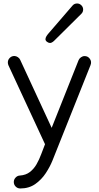

<svg xmlns="http://www.w3.org/2000/svg" viewBox="-20 -818 560 1087"><path d="M416.5 -798.3Q430.2 -798.3 440.4 -788.3Q450.7 -778.3 450.7 -764.2Q450.7 -750 440.9 -740.2L285.2 -585.9Q272 -574.2 262.7 -574.7Q253.4 -575.2 245.1 -582Q236.3 -589.4 237.5 -598.1Q238.8 -606.9 243.7 -614.3Q248.5 -621.6 251 -624.5L391.6 -787.6Q401.4 -798.3 416.5 -798.3ZM61 -501Q71.3 -501 80.8 -494.6Q90.3 -488.3 94.2 -479.5L272.5 -94.2L424.8 -477.1Q428.7 -486.8 438.5 -493.7Q448.2 -500.5 459 -500.5Q478 -500.5 489 -484.6Q500 -468.8 492.7 -449.7L277.3 90.3Q263.2 125.5 239.3 162.1Q215.3 198.7 179.7 223.9Q144 249 94.7 249Q79.6 249 68.8 238.3Q58.1 227.5 58.1 212.4Q58.1 198.2 68.4 187.3Q78.6 176.3 92.8 175.8Q126.5 173.3 148.9 156Q171.4 138.7 186.8 112.1Q202.1 85.4 213.1 55.4Q224.1 25.4 234.9 -1.5L27.8 -448.2Q24.4 -456.1 24.4 -464.4Q24.4 -479.5 35.2 -490.2Q45.9 -501 61 -501Z"/></svg>

Font: Manjari
Style: Regular
Weight: 400
Designer: Santhosh Thottingal <santhosh.thottingal@gmail.com>
Foundry: SMC
Version: Version 2.000